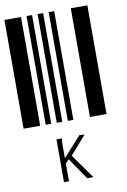

<svg xmlns="http://www.w3.org/2000/svg" viewBox="-99 -648 677 1026"><g transform="rotate(-10 240.0 -135.0)"><path d="M0 0V-590H90V0ZM120 0V-590H150V0ZM180 0V-590H210V0ZM240 0V-590H270V0ZM360 0V-590H450V0ZM209 203 190 223V319H163V87H194V90Q192 92 191 95Q190 97 190 104V194L287 86Q296 87 306 87H316L228 187L322 319L289 320Z"/></g></svg>

Font: Libre Barcode 39 Text
Style: Regular
Weight: 400
Version: Version 1.005; ttfautohint (v1.8.3)